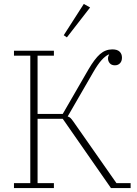

<svg xmlns="http://www.w3.org/2000/svg" viewBox="-20 -956 698 976"><path d="M51 -25H134V-673H51V-698H254V-673H171V-377H299L429 -602Q461 -657 488.5 -681Q516 -705 551 -705Q576 -705 588 -693.5Q600 -682 600 -663Q600 -645 590 -634.5Q580 -624 564 -624Q547 -624 538 -634.5Q529 -645 529 -659Q529 -670 535 -678L532 -679Q515 -671 496 -650Q477 -629 454 -589L324 -364Q332 -362 338 -356.5Q344 -351 353 -338L572 -25H644V0H544L299 -352H171V-25H254V0H51ZM304 -777 406 -936 438 -918 320 -766Z"/></svg>

Font: IBM Plex Serif ExtLt
Style: Regular
Weight: 200
Designer: Mike Abbink, Paul van der Laan, Pieter van Rosmalen
Foundry: Bold Monday
Version: Version 3.001